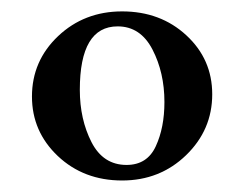

<svg xmlns="http://www.w3.org/2000/svg" viewBox="-20 -560 429 337"><path d="M186.5 -513.7Q120.1 -513.7 120.1 -402.3Q120.1 -350.6 140.6 -310.5Q161.1 -270.5 202.1 -270.5Q238.3 -270.5 253.4 -303.2Q268.6 -335.9 268.6 -380.9Q268.6 -432.6 247.6 -473.1Q226.6 -513.7 186.5 -513.7ZM194.3 -540Q261.7 -540 307.1 -498Q352.5 -456.1 352.5 -394.5Q352.5 -332 306.6 -287.6Q260.7 -243.2 194.3 -243.2Q127 -243.2 81.5 -286.1Q36.1 -329.1 36.1 -390.6Q36.1 -453.1 82 -496.6Q127.9 -540 194.3 -540Z"/></svg>

Font: Crimson
Style: Semibold
Weight: 600
Version: Version 0.8